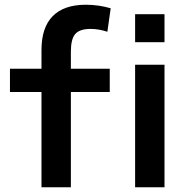

<svg xmlns="http://www.w3.org/2000/svg" viewBox="-20 -790 795 810"><path d="M155 0V-402H22V-500H155V-579Q155 -674 202.5 -722Q250 -770 342 -770Q370 -770 397 -766Q424 -762 447 -755L433 -656Q397 -668 362 -668Q316 -668 297.5 -646.5Q279 -625 279 -573V-500H443V-402H279V0ZM550 -612V-730H674V-612ZM550 0V-517H674V0Z"/></svg>

Font: M PLUS 1 SemiBold
Style: Regular
Weight: 600
Designer: Coji Morishita
Foundry: UNDERFOREST DESIGN
Version: Version 1.001